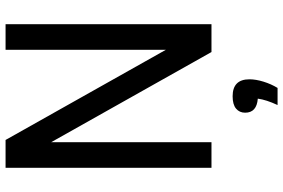

<svg xmlns="http://www.w3.org/2000/svg" viewBox="-184 -596 1018 690"><g transform="rotate(-90 325.0 -251.0)"><path d="M67 0V-740H167L491 -164V-740H583V0H483L159 -576V0ZM292.5 237.5Q311.5 197 315.5 166.5Q265 162.5 265 121Q265 100.5 279.8 88.2Q294.5 76 324 76Q385 76 385 136.5Q385 159.5 376.5 187Q368 214.5 354 237.5Z"/></g></svg>

Font: Encode Sans Condensed Condensed Medium
Style: Regular
Weight: 500
Width: 3
Designer: Multiple Designers
Foundry: Impallari Type
Version: Version 3.000; ttfautohint (v1.8.3) -l 8 -r 50 -G 200 -x 14 